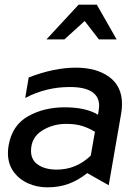

<svg xmlns="http://www.w3.org/2000/svg" viewBox="-20 -792 599 823"><path d="M223 -65Q174 -65 143.5 -85.5Q113 -106 113 -145Q113 -202 159.5 -231.5Q206 -261 264 -261Q304 -261 332.5 -252Q361 -243 387 -227L369 -125Q307 -65 223 -65ZM503 -346Q503 -422 448.5 -462Q394 -502 305 -502Q212 -502 103 -460L88 -372Q177 -419 279 -419Q405 -419 405 -338Q405 -332 403 -318L400 -300Q349 -332 257 -332Q168 -332 100 -293.5Q32 -255 17 -169Q14 -153 14 -136Q14 -90 37.5 -57Q61 -24 99.5 -6.5Q138 11 183 11Q233 11 274 -4Q315 -19 354 -50L446 2L500 -309Q503 -329 503 -346ZM395 -772H317L179 -623H256L343 -702L404 -623H480Z"/></svg>

Font: Geom
Style: Italic
Weight: 400
Italic angle: -10°
Version: Version 1.102